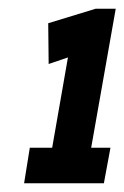

<svg xmlns="http://www.w3.org/2000/svg" viewBox="-20 -788 284 438"><path d="M35 -370 48 -451H99L135 -657L91 -642L90 -735L198 -768H244L188 -451H232L217 -370Z"/></svg>

Font: Georama ExtraCondensed ExtraBold
Style: Italic
Weight: 800
Width: 2
Italic angle: -9°
Designer: Jean-Baptiste Levee
Foundry: Production Type
Version: Version 1.000